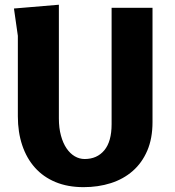

<svg xmlns="http://www.w3.org/2000/svg" viewBox="-20 -783 740 812"><path d="M625 -750V-267Q625 -197.5 602.8 -145.8Q580.5 -94 541.2 -59.8Q502 -25.5 448.8 -8.5Q395.5 8.5 333.5 8.5Q266.5 8.5 214.8 -13Q163 -34.5 127.8 -74Q92.5 -113.5 74 -168.8Q55.5 -224 55.5 -291V-631.5L39 -747L229 -763V-282Q229 -241.5 237.8 -209.5Q246.5 -177.5 261.5 -155.5Q276.5 -133.5 296.2 -122Q316 -110.5 338 -110.5Q390.5 -110.5 421.2 -147.5Q452 -184.5 452 -258V-750Z"/></svg>

Font: B612
Style: Bold
Weight: 700
Designer: Nicolas Chauveau, Thomas Paillot, Jonathan Favre-Lamarine, Jean-Luc Vinot
Foundry: AIRBUS
Version: Version 1.008